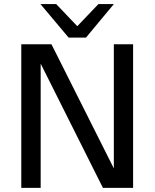

<svg xmlns="http://www.w3.org/2000/svg" viewBox="-20 -909 748 929"><path d="M83 0V-694.8H229L530.8 -94.2V-694.8H624V0H478L176.8 -601.1V0ZM175.8 -889.2H252L354 -782.2L456.1 -889.2H530.8L396 -727.1H312Z"/></svg>

Font: CMU Bright
Style: SemiBold
Weight: 600
Version: Version 0.7.0